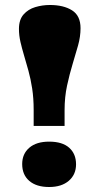

<svg xmlns="http://www.w3.org/2000/svg" viewBox="-20 -735 393 770"><path d="M115 -230V-294Q115 -341 109 -380Q103 -419 94 -451.5Q85 -484 76.5 -512.5Q68 -541 62 -567Q56 -593 56 -619Q56 -656 74.5 -677Q93 -698 121.5 -706.5Q150 -715 180 -715Q235 -715 269 -693.5Q303 -672 303 -622Q303 -588 293 -552.5Q283 -517 271 -477.5Q259 -438 249 -392Q239 -346 239 -293V-230ZM177 15Q126 15 97.5 -9.5Q69 -34 69 -77Q69 -118 97.5 -142.5Q126 -167 177 -167Q230 -167 257.5 -142.5Q285 -118 285 -76Q285 -35 256 -10Q227 15 177 15Z"/></svg>

Font: Literata Black
Style: Regular
Weight: 900
Designer: Latin by Veronika Burian and Jose Scaglione. Greek by Irene Vlachou. Cyrillic by Vera Evstafieva.
Foundry: TypeTogether
Version: Version 3.103;gftools[0.9.29]